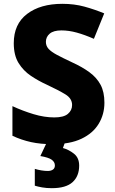

<svg xmlns="http://www.w3.org/2000/svg" viewBox="-20 -744 603 1004"><path d="M526 -207Q526 -146 496 -96.5Q466 -47 406 -18.5Q346 10 255 10Q192 10 142 -1Q92 -12 45 -34V-189Q99 -164 155.5 -147Q212 -130 264 -130Q313 -130 335 -148.5Q357 -167 357 -195Q357 -229 322 -250.5Q287 -272 223 -302Q181 -321 141.5 -347.5Q102 -374 77 -414.5Q52 -455 52 -518Q52 -618 121.5 -671Q191 -724 306 -724Q368 -724 421 -709.5Q474 -695 525 -674L471 -541Q423 -562 381.5 -573.5Q340 -585 301 -585Q260 -585 240 -568Q220 -551 220 -525Q220 -504 234 -488.5Q248 -473 278 -457Q308 -441 357 -418Q410 -394 448 -366Q486 -338 506 -300.5Q526 -263 526 -207ZM394 122Q394 177 359.5 208.5Q325 240 251 240Q223 240 200.5 236Q178 232 162 227V139Q178 144 196 147Q214 150 230 150Q246 150 256.5 143Q267 136 267 121Q267 103 250 91Q233 79 191 72L225 0H320L309 30Q339 38 366.5 59.5Q394 81 394 122Z"/></svg>

Font: Noto Sans ExtraBold
Style: Regular
Weight: 800
Designer: Monotype Design Team
Foundry: Monotype Imaging Inc.
Version: Version 2.007